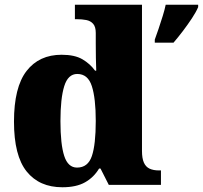

<svg xmlns="http://www.w3.org/2000/svg" viewBox="-20 -780 856 810"><path d="M243 10Q146 10 92.5 -56.5Q39 -123 39 -267Q39 -412 92 -480.5Q145 -549 240 -549Q295 -549 327.5 -530Q360 -511 381 -482H386Q385 -505 384.5 -536Q384 -567 384 -596V-641Q384 -667 373 -679.5Q362 -692 344 -695.5Q326 -699 304 -699H296V-760H579V-143Q579 -112 587 -94Q595 -76 611 -68.5Q627 -61 651 -61H659V0H439L404 -69H398Q376 -32 339 -11Q302 10 243 10ZM305 -73Q351 -73 367.5 -121.5Q384 -170 384 -270Q384 -365 367.5 -416.5Q351 -468 306 -468Q267 -468 251 -416.5Q235 -365 235 -269Q235 -171 251 -122Q267 -73 305 -73ZM633 -613Q640 -632 649 -658.5Q658 -685 666.5 -712.5Q675 -740 679 -760H816V-750Q807 -729 789.5 -702.5Q772 -676 751.5 -649Q731 -622 712 -600H633Z"/></svg>

Font: Noto Rashi Hebrew Black
Style: Regular
Weight: 900
Version: Version 1.006